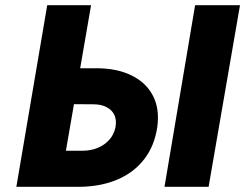

<svg xmlns="http://www.w3.org/2000/svg" viewBox="-20 -720 945 740"><path d="M732 -700 614 0H784L905 -700ZM162 -700 43 0H210L331 -700ZM201 -319 340 -318Q370 -318 391 -307Q412 -296 421 -276.5Q430 -257 425 -229Q419 -201 401 -181Q383 -161 356.5 -150Q330 -139 297 -139H170L144 0H288Q369 -1 432.5 -28Q496 -55 535.5 -106Q575 -157 586 -229Q596 -300 569.5 -351Q543 -402 486.5 -429.5Q430 -457 351 -457H224Z"/></svg>

Font: Jost
Style: Bold Italic
Weight: 700
Italic angle: -5°
Version: Version 3.710